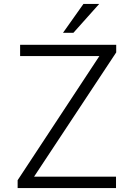

<svg xmlns="http://www.w3.org/2000/svg" viewBox="-20 -949 658 969"><path d="M69 0V-39.5L481.5 -666H81.5V-723H566.5V-684.5L152 -57.5H565.5V0ZM401 -929H480.5L350.5 -783.5H298Z"/></svg>

Font: Public Sans Thin ExtraLight
Style: Regular
Weight: 250
Version: Version 1.007